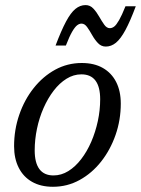

<svg xmlns="http://www.w3.org/2000/svg" viewBox="-20 -706 540 736"><path d="M293.5 -464.5Q341 -464.5 374.2 -445.5Q407.5 -426.5 425.2 -391.8Q443 -357 443 -309Q443 -246 423 -188.8Q403 -131.5 367.8 -86.8Q332.5 -42 285.2 -16Q238 10 183 10Q136 10 102.8 -9Q69.5 -28 51.8 -63Q34 -98 34 -145.5Q34 -208.5 53.8 -266Q73.5 -323.5 109 -368.2Q144.5 -413 191.5 -438.8Q238.5 -464.5 293.5 -464.5ZM185 -33.5Q215 -33.5 242 -50.2Q269 -67 291.2 -96Q313.5 -125 329.8 -162.5Q346 -200 355 -241.8Q364 -283.5 364 -325.5Q364 -373 346 -397Q328 -421 292 -421Q262 -421 235 -404.2Q208 -387.5 185.8 -358.5Q163.5 -329.5 147 -292Q130.5 -254.5 121.8 -212.8Q113 -171 113 -129.5Q113 -82 131 -57.8Q149 -33.5 185 -33.5ZM500.5 -682Q479 -624.5 460.8 -590.8Q442.5 -557 424.5 -542.2Q406.5 -527.5 385.5 -527.5Q368 -527.5 355.5 -540.8Q343 -554 333.2 -571.5Q323.5 -589 314 -602.2Q304.5 -615.5 292.5 -615.5Q284 -615.5 275.8 -609.2Q267.5 -603 257 -585.2Q246.5 -567.5 232.5 -531.5H193Q215 -589.5 233 -623.2Q251 -657 269 -671.8Q287 -686.5 308 -686.5Q325.5 -686.5 338 -673Q350.5 -659.5 360.2 -642.2Q370 -625 379.5 -611.5Q389 -598 401 -598Q409.5 -598 417.8 -604.2Q426 -610.5 436.5 -628.8Q447 -647 461 -682Z"/></svg>

Font: Newsreader 14pt
Style: Italic
Weight: 400
Italic angle: -17°
Designer: Hugues Gentile
Foundry: Production Type
Version: Version 1.003